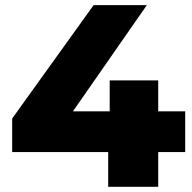

<svg xmlns="http://www.w3.org/2000/svg" viewBox="-20 -720 740 740"><path d="M26.9 -133.8V-263.2L340.8 -700.2H545.9L261.2 -291H402.8V-410.2H589.8V-291H693.8V-133.8H589.8V0H397V-133.8Z"/></svg>

Font: Montserrat ExtraBold
Style: Regular
Weight: 800
Designer: Julieta Ulanovsky
Foundry: Julieta Ulanovsky
Version: Version 9.000